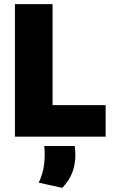

<svg xmlns="http://www.w3.org/2000/svg" viewBox="-20 -659 554 926"><path d="M233.5 0H52V-639H233.5ZM156 -152H489.5V0H156ZM340.5 45Q341.5 54 342.5 65Q343.5 76 343.5 87Q343.5 134 328.8 172.8Q314 211.5 280.5 247L166.5 222Q180.5 193.5 188 161.2Q195.5 129 195.5 88.5Q195.5 77.5 195 67.2Q194.5 57 193.5 45Z"/></svg>

Font: Anek Latin Medium ExtraBold
Style: Regular
Weight: 800
Version: Version 1.003